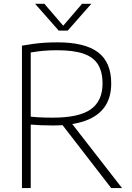

<svg xmlns="http://www.w3.org/2000/svg" viewBox="-20 -964 678 984"><path d="M92.5 0V-730Q118.5 -734.5 146.2 -738.5Q174 -742.5 205.8 -744.8Q237.5 -747 274.5 -747Q415 -747 482.5 -696Q550 -645 550 -536Q550 -464.5 516.8 -416.8Q483.5 -369 417 -345Q350.5 -321 250.5 -321Q216 -321 190.2 -322.2Q164.5 -323.5 137.5 -325.5V0ZM550 0 279 -350.5H333L605.5 0ZM250 -361Q386 -361 445.8 -404.2Q505.5 -447.5 505.5 -535Q505.5 -596.5 481.8 -634.2Q458 -672 407 -689.2Q356 -706.5 274.5 -706.5Q231.5 -706.5 200.5 -703.5Q169.5 -700.5 137.5 -695V-366Q158.5 -364 175.5 -363Q192.5 -362 209.8 -361.5Q227 -361 250 -361ZM281 -807 160 -944.5H207.5L311 -824H297L400.5 -944.5H448L327 -807Z"/></svg>

Font: Encode Sans SC ExtraLight
Style: Regular
Weight: 250
Designer: Multiple Designers
Foundry: Impallari Type
Version: Version 3.002